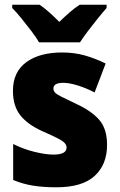

<svg xmlns="http://www.w3.org/2000/svg" viewBox="-20 -786 509 816"><path d="M435 -170Q435 -87 382.5 -38.5Q330 10 219 10Q167 10 123.5 3.5Q80 -3 36 -21V-174Q80 -152 127 -140.5Q174 -129 207 -129Q263 -129 263 -159Q263 -169 255 -178Q247 -187 224.5 -198.5Q202 -210 159 -229Q97 -257 66 -296.5Q35 -336 35 -400Q35 -480 91.5 -521.5Q148 -563 244 -563Q294 -563 338 -551Q382 -539 429 -516L382 -393Q348 -411 311.5 -422.5Q275 -434 249 -434Q207 -434 207 -410Q207 -400 214 -392.5Q221 -385 242 -374.5Q263 -364 305 -344Q368 -315 401.5 -277Q435 -239 435 -170ZM146 -606Q134 -627 113 -654.5Q92 -682 70.5 -708.5Q49 -735 32 -752V-766H148Q170 -751 189.5 -733.5Q209 -716 232 -693Q256 -716 276.5 -734Q297 -752 319 -766H433V-752Q417 -734 396 -708Q375 -682 354.5 -655Q334 -628 320 -606Z"/></svg>

Font: Noto Sans Hebrew SemiCondensed Black
Style: Regular
Weight: 900
Width: 4
Designer: Ben Nathan
Foundry: Google LLC
Version: Version 3.001; ttfautohint (v1.8.4.7-5d5b)